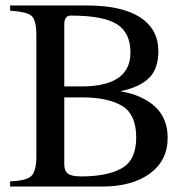

<svg xmlns="http://www.w3.org/2000/svg" viewBox="-20 -682 707 702"><path d="M422 -349V-348Q502 -334 547.5 -291.5Q593 -249 593 -178Q593 -95 528 -47.5Q463 0 354 0H17V-19Q76 -21 94.5 -38.5Q113 -56 113 -113V-550Q113 -608 96 -623.5Q79 -639 17 -643V-662H297Q426 -662 492.5 -618.5Q559 -575 559 -495Q559 -430 524.5 -396.5Q490 -363 422 -349ZM215 -366H278Q457 -366 457 -490Q457 -562 407.5 -593.5Q358 -625 239 -625Q215 -625 215 -593ZM215 -326V-82Q215 -57 228.5 -47Q242 -37 277 -37Q373 -37 425.5 -67Q478 -97 478 -179Q478 -264 426 -295Q374 -326 280 -326Z"/></svg>

Font: STIX MathJax Main
Style: Regular
Weight: 400
Designer: MicroPress Inc., with final additions and corrections provided by Coen Hoffman, Elsevier (retired)
Version: Version 1.1.1